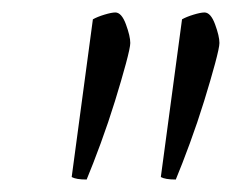

<svg xmlns="http://www.w3.org/2000/svg" viewBox="-20 -724 372 308"><path d="M119 -436Q102 -436 95 -440L129 -693Q136 -697 147.5 -700.5Q159 -704 165 -704Q175 -704 182 -685Q189 -666 189 -655Q189 -648 182 -622Q175 -596 164.5 -562Q154 -528 141.5 -494Q129 -460 119 -436ZM262 -436Q245 -436 238 -440L272 -693Q279 -697 290.5 -700.5Q302 -704 308 -704Q318 -704 325 -685Q332 -666 332 -655Q332 -648 325 -622Q318 -596 307.5 -562Q297 -528 284.5 -494Q272 -460 262 -436Z"/></svg>

Font: Texturina 72pt 72pt ExtraLight
Style: Italic
Weight: 200
Italic angle: -11°
Designer: Guillermo Torres Carreño
Foundry: Omnibus-Type
Version: Version 1.002; ttfautohint (v1.8.3)